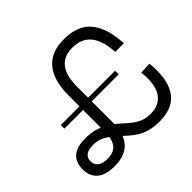

<svg xmlns="http://www.w3.org/2000/svg" viewBox="-182 -965 1177 1177"><g transform="rotate(-45 406.5 -376.0)"><path d="M599.2 -403.2V-371.8H128.3V-403.2ZM513 -762Q636.3 -762 693.3 -689.8Q750.4 -617.5 756 -484H681.4Q676.4 -585 634.9 -636.8Q593.4 -688.7 513.7 -688.7Q473.9 -688.7 445.6 -675.6Q417.2 -662.6 399.5 -637.8Q381.8 -613.1 373.5 -577.7Q365.2 -542.3 365.2 -498V-183.6Q365.2 -138.7 354.4 -103Q343.5 -67.3 321.5 -42.2Q299.5 -17.1 265.4 -3.9Q231.3 9.3 185 9.3Q107.3 9.3 69 -23.4Q30.7 -56.1 30.7 -117.6Q30.7 -176.4 67.3 -208.5Q103.9 -240.6 181.8 -239.1V-177.3Q100.1 -177.3 100.1 -116.3Q100.1 -85.4 122.8 -69.5Q145.6 -53.6 184.4 -53.6Q242.3 -53.6 266.3 -87Q290.2 -120.4 290.2 -177.1V-499Q290.2 -557.5 302.5 -605.7Q314.9 -653.8 341.4 -688.9Q367.8 -723.9 410.3 -743Q452.9 -762 513 -762ZM778 -285Q780.5 -270 781.3 -255.8Q782 -241.5 782 -225Q782 -109.1 730.2 -49.1Q678.3 10.8 568.3 10.3Q520.1 9.8 484.7 -0.9Q449.3 -11.6 422.4 -28.8Q395.4 -46 373.3 -66.1Q351.1 -86.3 329.6 -105.5L305.9 -126.5Q280.3 -148.1 251.2 -162.7Q222 -177.3 181.8 -177.3V-239.1Q224.8 -239.1 258.1 -229.6Q291.3 -220.1 318.6 -205.1L347.5 -187.4Q375.3 -167.8 399 -146Q422.6 -124.3 446.6 -105.1Q470.6 -85.9 499.4 -73.8Q528.2 -61.7 566.3 -61.7Q634.5 -61.7 671 -104.2Q707.4 -146.7 707.4 -229.2Q707.4 -241.4 706.7 -254.7Q705.9 -268 703.4 -281.1Z"/></g></svg>

Font: Hepta Slab ExtraLight
Style: Regular
Weight: 200
Designer: Michael LaGattuta
Foundry: Michael LaGattuta
Version: Version 1.100